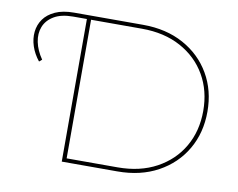

<svg xmlns="http://www.w3.org/2000/svg" viewBox="-77 -802 1117 903"><g transform="rotate(10 482.0 -350.0)"><path d="M84 -445Q59 -476 47.5 -511Q36 -546 39.5 -579.5Q43 -613 62 -640Q81 -667 117 -683.5Q153 -700 207 -700H276V-681H206Q149 -681 114.5 -660.5Q80 -640 67 -607Q54 -574 62 -534.5Q70 -495 97 -456ZM271 0V-700H536Q647 -700 730 -654.5Q813 -609 859 -530Q905 -451 905 -350Q905 -249 859 -170Q813 -91 730 -45.5Q647 0 536 0ZM291 -19H534Q641 -19 720 -62Q799 -105 842 -179.5Q885 -254 885 -350Q885 -446 842 -520.5Q799 -595 720 -638Q641 -681 534 -681H291Z"/></g></svg>

Font: Montserrat Thin
Style: Regular
Weight: 100
Designer: Julieta Ulanovsky
Foundry: Julieta Ulanovsky
Version: Version 9.000